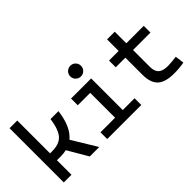

<svg xmlns="http://www.w3.org/2000/svg" viewBox="-37 -1283 1833 1833"><g transform="rotate(-45 879.0 -367.0)"><path d="M78.1 0V-732.4H181.6V-289.1H210Q274.4 -289.1 315.9 -311.3Q357.4 -333.5 381.1 -383.8Q404.8 -434.1 416 -517.6H523.4Q499.5 -327.1 404.3 -250.5L556.6 0H428.7L309.1 -204.6Q274.4 -196.3 234.4 -196.3H181.6V0Z M664.1 0V-90.8H861.3V-426.8H693.4V-517.6H964.8V-90.8H1124V0ZM909.7 -599.6Q879.9 -599.6 858.6 -620.8Q837.4 -642.1 837.4 -671.9Q837.4 -702.1 858.6 -723.1Q879.9 -744.1 909.7 -744.1Q939.9 -744.1 960.9 -723.1Q981.9 -702.1 981.9 -671.9Q981.9 -642.1 960.9 -620.8Q939.9 -599.6 909.7 -599.6Z M1558.6 9.8Q1440.9 9.8 1388.4 -39.1Q1335.9 -87.9 1335.9 -195.3V-426.8H1206.1V-517.6H1335.9V-673.8H1439.5V-517.6H1674.8V-426.8H1439.5V-200.2Q1439.5 -138.7 1469.5 -110.8Q1499.5 -83 1568.4 -83Q1592.8 -83 1620.1 -85.7Q1647.5 -88.4 1682.6 -92.8L1694.3 -2Q1660.2 3.9 1627.7 6.8Q1595.2 9.8 1558.6 9.8Z"/></g></svg>

Font: Cascadia Code NF
Style: Regular
Weight: 400
Monospace: yes
Designer: Aaron Bell
Foundry: Saja Typeworks
Version: Version 2404.023; ttfautohint (v1.8.4)